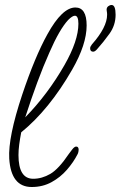

<svg xmlns="http://www.w3.org/2000/svg" viewBox="-20 -733 483 769"><path d="M107 16Q24 16 17 -98Q12 -183 69 -354Q120 -506 170 -596Q229 -703 282 -703Q327 -703 327 -631Q327 -555 269 -454Q177 -294 65 -203Q60 -177 57 -154.5Q54 -132 54 -112Q54 -17 113 -17Q148 -17 181.5 -36.5Q215 -56 256 -117Q259 -121 268.5 -133.5Q278 -146 285 -146Q295 -146 295 -133Q295 -131 294 -125Q293 -119 290 -114Q274 -83 248 -53Q222 -23 186.5 -3.5Q151 16 107 16ZM81 -263Q171 -355 238 -472Q294 -570 294 -638Q294 -670 280 -670Q270 -670 253 -653Q218 -615 178 -523Q153 -467 129 -402Q105 -337 81 -263ZM353 -526Q341 -526 341 -540Q341 -546 348 -555Q409 -624 409 -674Q409 -682 408 -686Q407 -690 407 -694Q407 -703 413.5 -708Q420 -713 427 -713Q443 -713 443 -674Q443 -632 418.5 -598Q394 -564 368 -535Q360 -526 353 -526Z"/></svg>

Font: Send Flowers
Style: Regular
Weight: 400
Designer: Robert E. Leuschke
Foundry: Robert E. Leuschke
Version: Version 1.010; ttfautohint (v1.8.4.7-5d5b)